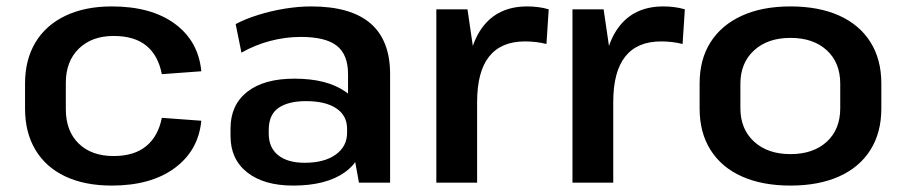

<svg xmlns="http://www.w3.org/2000/svg" viewBox="-20 -569 2822 598"><path d="M328 9Q244 9 183.5 -19.5Q123 -48 90.5 -102Q58 -156 58 -231V-309Q58 -383 90.5 -437Q123 -491 184 -520Q245 -549 328 -549Q451 -549 524.5 -495Q598 -441 607 -347L484 -338Q473 -396 436 -426.5Q399 -457 334 -457Q266 -457 225.5 -417.5Q185 -378 185 -311V-229Q185 -161 225 -122Q265 -83 334 -83Q398 -83 435.5 -114Q473 -145 484 -202L607 -193Q598 -100 524 -45.5Q450 9 328 9Z M1064 -188V-338Q1064 -399 1029 -426.5Q994 -454 917 -454Q869 -454 821.5 -441.5Q774 -429 732 -405L714 -494Q744 -510 784 -522.5Q824 -535 867 -542Q910 -549 949 -549Q1072 -549 1133.5 -496.5Q1195 -444 1195 -338V0H1098ZM893 9Q802 9 750 -32Q698 -73 698 -145V-169Q698 -242 750 -283Q802 -324 897 -324Q997 -324 1054.5 -284.5Q1112 -245 1112 -173V-148Q1112 -74 1054 -32.5Q996 9 893 9ZM929 -62Q990 -62 1025.5 -87.5Q1061 -113 1061 -155V-168Q1061 -209 1027.5 -231.5Q994 -254 933 -254Q878 -254 847.5 -233Q817 -212 817 -164V-153Q817 -109 846.5 -85.5Q876 -62 929 -62Z M1339 -540H1436L1466 -335V0H1339ZM1433 -286Q1433 -416 1481.5 -482.5Q1530 -549 1622 -549Q1638 -549 1655 -547Q1672 -545 1689 -540L1682 -432Q1650 -440 1615 -440Q1541 -440 1503.5 -393Q1466 -346 1466 -251Z M1763 -540H1860L1890 -335V0H1763ZM1857 -286Q1857 -416 1905.5 -482.5Q1954 -549 2046 -549Q2062 -549 2079 -547Q2096 -545 2113 -540L2106 -432Q2074 -440 2039 -440Q1965 -440 1927.5 -393Q1890 -346 1890 -251Z M2442 9Q2354 9 2290.5 -19.5Q2227 -48 2193 -102Q2159 -156 2159 -231V-309Q2159 -384 2193 -437.5Q2227 -491 2290.5 -520Q2354 -549 2442 -549Q2530 -549 2593.5 -520.5Q2657 -492 2691 -438Q2725 -384 2725 -309V-231Q2725 -156 2691 -102Q2657 -48 2593.5 -19.5Q2530 9 2442 9ZM2442 -89Q2513 -89 2555 -127.5Q2597 -166 2597 -232V-308Q2597 -374 2555 -412.5Q2513 -451 2442 -451Q2371 -451 2328.5 -412Q2286 -373 2286 -308V-232Q2286 -167 2328.5 -128Q2371 -89 2442 -89Z"/></svg>

Font: Pathway Extreme 12pt SemiBold
Style: Regular
Weight: 600
Version: Version 1.001;gftools[0.9.26]